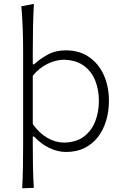

<svg xmlns="http://www.w3.org/2000/svg" viewBox="-20 -782 646 1001"><path d="M314.5 -38.6Q268.1 -39.1 226.3 -63.5Q184.6 -87.9 150.9 -134.8V-387.2Q185.5 -429.2 229 -449.7Q272.5 -470.2 312.5 -470.7Q375 -469.2 415.5 -440.4Q456.1 -411.6 475.8 -363.5Q495.6 -315.4 495.6 -255.9Q495.6 -199.2 476.8 -150.1Q458 -101.1 418.2 -70.6Q378.4 -40 314.5 -38.6ZM95.7 199.7 156.2 197.3Q152.8 140.1 151.9 87.2Q150.9 34.2 150.9 -27.8V-70.3H157.7Q194.3 -30.8 237.8 -10.3Q281.2 10.3 324.2 10.3Q379.9 10.3 421.9 -11Q463.9 -32.2 491.7 -69.1Q519.5 -106 533.7 -154.1Q547.9 -202.1 547.9 -255.9Q547.9 -331.5 521 -391.1Q494.1 -450.7 443.8 -485.1Q393.6 -519.5 322.8 -519.5Q269.5 -519.5 228.5 -497.1Q187.5 -474.6 158.2 -446.8H150.9V-507.8Q150.9 -574.2 152.1 -636.5Q153.3 -698.7 156.7 -761.7L91.3 -749.5Q96.2 -693.4 98.4 -633.3Q100.6 -573.2 100.6 -507.8V-29.3Q100.6 33.7 99.6 88.1Q98.6 142.6 95.7 199.7Z"/></svg>

Font: Pinar-VF
Style: Regular
Weight: 300
Designer: Amin Abedi
Version: Version 3.0